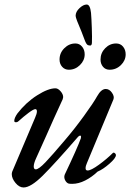

<svg xmlns="http://www.w3.org/2000/svg" viewBox="-20 -814 575 848"><path d="M32 -45Q32 -50 34 -56L135 -294Q143 -312 143 -322Q143 -332 136 -332Q128 -332 106 -315.5Q84 -299 62 -279Q57 -274 51 -274Q43 -274 43 -280Q43 -293 57 -313Q95 -362 144 -393Q193 -424 225 -424Q236 -424 247.5 -411Q259 -398 259 -385Q259 -382 257 -376Q215 -285 184 -214L139 -114Q129 -92 129 -79Q129 -66 138 -66Q151 -66 181 -97.5Q211 -129 265 -193Q308 -243 350.5 -301.5Q393 -360 409 -389Q427 -421 447 -421Q463 -421 474.5 -404.5Q486 -388 481 -375L364 -94Q358 -81 358 -71Q358 -61 367 -61Q382 -61 417 -86.5Q452 -112 478 -138Q480 -140 481 -140Q485 -140 488.5 -136.5Q492 -133 492 -129Q492 -116 463.5 -91Q435 -66 411 -56Q386 -32 356.5 -17Q327 -2 299 -2Q289 -2 284 -3Q276 -5 270 -14Q264 -23 264 -33Q264 -37 266 -43Q322 -161 337 -203Q338 -206 338 -210Q338 -215 334 -215Q330 -215 325 -210Q221 -90 168.5 -38Q116 14 84 14Q65 14 48.5 -6Q32 -26 32 -45ZM243 -551Q243 -580 264 -601Q285 -622 313 -622Q331 -622 342.5 -608Q354 -594 354 -574Q354 -547 333 -526.5Q312 -506 284 -506Q266 -506 254.5 -519Q243 -532 243 -551ZM424 -551Q424 -580 444.5 -601Q465 -622 493 -622Q512 -622 523.5 -608Q535 -594 535 -574Q535 -547 514 -526.5Q493 -506 464 -506Q446 -506 435 -519Q424 -532 424 -551ZM356 -632 340 -674Q314 -734 314 -744Q314 -762 331 -778Q348 -794 363 -794Q378 -794 382 -757Q384 -734 385.5 -690.5Q387 -647 386 -626Q386 -619 383.5 -615.5Q381 -612 377 -613Q369 -613 364.5 -617.5Q360 -622 356 -632Z"/></svg>

Font: EB Garamond Medium
Style: Italic
Weight: 500
Italic angle: -17.2°
Designer: Georg Duffner and Octavio Pardo
Foundry: Georg Duffner
Version: Version 1.000